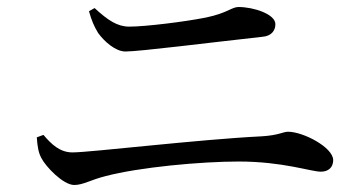

<svg xmlns="http://www.w3.org/2000/svg" viewBox="-20 -632 1040 548"><path d="M766 -563C766 -592 703 -612 661 -612C641 -612 630 -595 568 -582C508 -570 395 -556 349 -556C315 -556 288 -574 250 -609L234 -600C241 -574 249 -556 260 -538C278 -513 310 -485 338 -485C378 -485 575 -510 729 -527C754 -529 766 -544 766 -563ZM98 -181C110 -157 160 -104 192 -104C217 -104 240 -119 280 -129C378 -155 555 -171 661 -171C788 -171 867 -142 896 -142C918 -142 931 -155 931 -175C931 -211 846 -256 802 -256C788 -256 776 -246 728 -243C546 -234 237 -197 187 -197C151 -197 127 -220 104 -247L85 -240C87 -212 90 -196 98 -181Z"/></svg>

Font: Noto Serif SC Medium
Style: Regular
Weight: 500
Designer: Ryoko NISHIZUKA 西塚涼子 (kana & ideographs); Frank Grießhammer (Latin, Greek & Cyrillic); Wenlong ZHANG 张文龙 (bopomofo); San
Foundry: Adobe Systems Incorporated
Version: Version 1.001;PS 1.001;hotconv 16.6.54;makeotf.lib2.5.65590